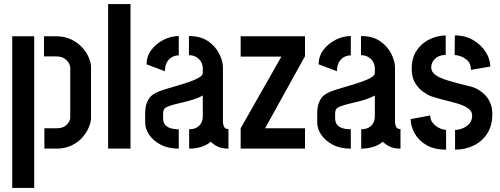

<svg xmlns="http://www.w3.org/2000/svg" viewBox="-20 -730 2458 943"><path d="M198 0V-100H258Q283 -100 297.5 -109.5Q312 -119 318.5 -131Q325 -143 325 -152V-399Q325 -407 318.5 -419.5Q312 -432 296.5 -442.5Q281 -453 254 -453H196V-552H254Q298 -552 330.5 -536Q363 -520 384.5 -496Q406 -472 416.5 -446Q427 -420 427 -402V-150Q427 -131 416.5 -105.5Q406 -80 385.5 -56Q365 -32 332.5 -16Q300 0 257 0ZM40 193V-552H148V193Z M511 0V-710H621V0Z M858 0Q806 0 769 -19.5Q732 -39 712.5 -68.5Q693 -98 693 -128V-178Q693 -190 696 -207Q699 -224 709.5 -242.5Q720 -261 745 -274Q761 -282 789.5 -291Q818 -300 849.5 -309Q881 -318 910 -328Q939 -338 957.5 -349Q976 -360 976 -372V-393Q976 -413 966.5 -428Q957 -443 942 -451Q927 -459 908 -459V-553Q965 -553 1001.5 -528Q1038 -503 1056.5 -466.5Q1075 -430 1075 -399V-129Q1075 -123 1079.5 -109.5Q1084 -96 1102 -96V0Q1071 0 1050.5 -9.5Q1030 -19 1015 -34Q996 -17 968 -8.5Q940 0 909 0V-95Q929 -95 944 -102.5Q959 -110 967.5 -124.5Q976 -139 976 -158V-261Q957 -250 930.5 -241.5Q904 -233 875 -226.5Q846 -220 824 -213.5Q802 -207 793 -201Q781 -193 781 -172V-150Q781 -131 789.5 -119Q798 -107 815.5 -101Q833 -95 858 -95ZM790 -380 700 -414Q700 -454 723.5 -485Q747 -516 783.5 -534.5Q820 -553 858 -553V-458Q839 -458 823.5 -449Q808 -440 799 -423Q790 -406 790 -380Z M1162 0V-100L1362 -452H1162V-552H1478V-454L1282 -100H1478V0Z M1703 0Q1651 0 1614 -19.5Q1577 -39 1557.5 -68.5Q1538 -98 1538 -128V-178Q1538 -190 1541 -207Q1544 -224 1554.5 -242.5Q1565 -261 1590 -274Q1606 -282 1634.5 -291Q1663 -300 1694.5 -309Q1726 -318 1755 -328Q1784 -338 1802.5 -349Q1821 -360 1821 -372V-393Q1821 -413 1811.5 -428Q1802 -443 1787 -451Q1772 -459 1753 -459V-553Q1810 -553 1846.5 -528Q1883 -503 1901.5 -466.5Q1920 -430 1920 -399V-129Q1920 -123 1924.5 -109.5Q1929 -96 1947 -96V0Q1916 0 1895.5 -9.5Q1875 -19 1860 -34Q1841 -17 1813 -8.5Q1785 0 1754 0V-95Q1774 -95 1789 -102.5Q1804 -110 1812.5 -124.5Q1821 -139 1821 -158V-261Q1802 -250 1775.5 -241.5Q1749 -233 1720 -226.5Q1691 -220 1669 -213.5Q1647 -207 1638 -201Q1626 -193 1626 -172V-150Q1626 -131 1634.5 -119Q1643 -107 1660.5 -101Q1678 -95 1703 -95ZM1635 -380 1545 -414Q1545 -454 1568.5 -485Q1592 -516 1628.5 -534.5Q1665 -553 1703 -553V-458Q1684 -458 1668.5 -449Q1653 -440 1644 -423Q1635 -406 1635 -380Z M2215 5V-92Q2232 -92 2251.5 -99.5Q2271 -107 2285 -122.5Q2299 -138 2299 -162Q2299 -184 2279 -198Q2259 -212 2228.5 -221Q2198 -230 2163 -238.5Q2128 -247 2098 -257Q2078 -265 2056 -281Q2034 -297 2018 -324Q2002 -351 2002 -392Q2002 -439 2019.5 -470.5Q2037 -502 2063.5 -521Q2090 -540 2118.5 -548Q2147 -556 2169 -556V-460Q2146 -460 2130 -451Q2114 -442 2106 -428Q2098 -414 2098 -399Q2098 -377 2118.5 -362Q2139 -347 2180.5 -334.5Q2222 -322 2287 -306Q2304 -303 2323 -293Q2342 -283 2359 -267Q2376 -251 2387 -226.5Q2398 -202 2398 -168Q2398 -114 2373.5 -75Q2349 -36 2307 -15.5Q2265 5 2215 5ZM2171 5Q2112 5 2073.5 -18Q2035 -41 2016 -76Q1997 -111 1997 -145L2093 -163Q2093 -142 2105.5 -126.5Q2118 -111 2136 -102Q2154 -93 2171 -92ZM2293 -387Q2293 -416 2277.5 -431.5Q2262 -447 2242.5 -453.5Q2223 -460 2213 -460L2214 -556Q2266 -556 2305 -532.5Q2344 -509 2366 -474Q2388 -439 2388 -403Z"/></svg>

Font: Stick No Bills SemiBold
Style: Regular
Weight: 600
Designer: Kosala Senevirathne, Siva Puranthara, Lasantha Premarathna, Tharique Azeez
Foundry: mooniak
Version: Version 2.000